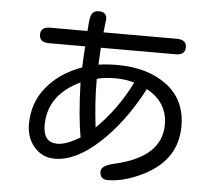

<svg xmlns="http://www.w3.org/2000/svg" viewBox="-57 -847 1115 990"><g transform="rotate(5 500.0 -351.5)"><path d="M354.5 -487.3 357.4 -552.7 360.4 -596.7H172.9Q123 -596.7 123 -637.7Q123 -676.8 172.9 -676.8H365.2Q368.2 -734.4 374 -752Q381.8 -783.2 415 -783.2Q456.1 -783.2 456.1 -746.1L455.1 -738.3L448.2 -676.8H828.1Q877.9 -676.8 877.9 -636.7Q877.9 -596.7 828.1 -596.7H441.4V-593.8L436.5 -508.8Q483.4 -515.6 532.2 -515.6Q691.4 -515.6 791 -440.9Q890.6 -366.2 890.6 -229.5Q890.6 -56.6 721.7 29.3Q622.1 80.1 535.2 80.1Q495.1 80.1 495.1 38.1Q495.1 7.8 566.4 -7.8Q804.7 -62.5 804.7 -230.5Q804.7 -346.7 695.3 -405.3L690.4 -393.6Q599.6 -223.6 480.5 -114.7Q361.3 -5.9 253.9 -5.9Q190.4 -5.9 148.4 -53.2Q106.4 -100.6 106.4 -172.9Q106.4 -283.2 173.3 -364.7Q240.2 -446.3 354.5 -487.3ZM434.6 -435.5V-414.1Q434.6 -317.4 450.2 -184.6Q555.7 -287.1 628.9 -432.6Q581.1 -446.3 530.3 -446.3Q479.5 -446.3 434.6 -435.5ZM352.5 -409.2Q187.5 -331.1 187.5 -173.8Q187.5 -84 260.7 -84Q307.6 -84 377.9 -127Q358.4 -227.5 352.5 -409.2Z"/></g></svg>

Font: jf-openhuninn-1.0
Style: Regular
Weight: 400
Designer: [Kosugi Maru]
      Designed by Motoya company      

      [Varela Round]
      Joe Prince(Latin component); Avraham Co
Foundry: justfont CO.,LTD.
Version: 1.0